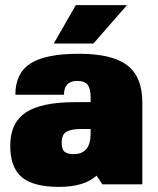

<svg xmlns="http://www.w3.org/2000/svg" viewBox="-20 -720 616 750"><path d="M357 -34Q309 10 211 10Q110 10 65 -28Q20 -66 20 -151Q20 -240 80.5 -280.5Q141 -321 275 -321H334V-340Q334 -374 322 -389Q310 -404 282 -404Q230 -404 230 -350H40Q40 -434 99 -472Q158 -510 288 -510Q418 -510 477 -465Q536 -420 536 -319V0H380ZM334 -216H294Q259 -216 240 -205.5Q221 -195 221 -162Q221 -137 232 -127.5Q243 -118 268 -118Q334 -118 334 -198ZM276 -700H476L345 -550H190Z"/></svg>

Font: Fivo Sans Black
Style: Regular
Weight: 900
Designer: Alexander Slobzheninov
Foundry: Alexander Slobzheninov
Version: 1.0